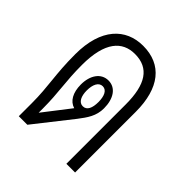

<svg xmlns="http://www.w3.org/2000/svg" viewBox="-158 -669 779 779"><g transform="rotate(45 231.5 -279.5)"><path d="M68 0H117L243 -160C269 -194 290 -223 290 -267C290 -322 265 -360 223 -360C181 -360 155 -322 155 -269C155 -223 173 -191 204 -182L115 -67V-89C115 -185 102 -231 102 -328C102 -461 151 -512 223 -512C304 -512 341 -455 341 -341V0H391V-348C391 -484 331 -559 223 -559C124 -559 52 -488 52 -340C52 -222 68 -174 68 -74ZM223 -212C200 -212 189 -237 189 -269C189 -302 200 -327 223 -327C246 -327 256 -302 256 -269C256 -235 246 -212 223 -212Z"/></g></svg>

Font: Noto Sans Thai Looped ExtraCondensed Light
Style: Regular
Weight: 300
Width: 2
Designer: Sasikarn Vongin, Ben Mitchell
Foundry: The Fontpad Ltd
Version: Version 1.001